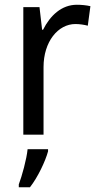

<svg xmlns="http://www.w3.org/2000/svg" viewBox="-20 -566 413 807"><path d="M303 -546C239 -546 191 -501 161 -441H157L146 -536H78V0H163V-284C163 -391 224 -465 297 -465C314 -465 334 -462 349 -458L360 -540C343 -544 322 -546 303 -546ZM182 70V61H96C92 103 72 175 59 209V221H106C139 179 171 111 182 70Z"/></svg>

Font: Noto Sans Ethiopic SemiCondensed
Style: Regular
Weight: 400
Width: 4
Designer: Monotype Design Team
Foundry: Monotype Imaging Inc.
Version: Version 2.102